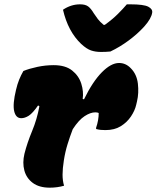

<svg xmlns="http://www.w3.org/2000/svg" viewBox="-20 -858 723 887"><path d="M490 -620Q481 -619 468.5 -618.5Q456 -618 446 -618Q421 -618 400.5 -625Q380 -632 355 -655Q294 -713 271 -813Q308 -838 350 -838Q374 -838 387 -828.5Q400 -819 413 -797Q422 -783 432 -770Q442 -757 459 -743H464Q500 -769 524.5 -793.5Q549 -818 566 -838H582Q644 -838 665 -827Q686 -816 683 -799Q681 -786 672 -770Q663 -754 646 -735Q615 -701 574.5 -671Q534 -641 490 -620ZM88 -530Q115 -541 152.5 -549Q190 -557 228 -557Q282 -557 313 -532.5Q344 -508 355.5 -471.5Q367 -435 362 -401L368 -399Q408 -481 450.5 -524Q493 -567 530 -567Q561 -567 584 -543Q612 -515 617 -471.5Q622 -428 613 -390L609 -373Q603 -347 585 -320Q567 -293 538 -275Q509 -257 467 -257Q454 -257 444.5 -258Q435 -259 424 -262V-268Q430 -285 433 -302.5Q436 -320 436 -336Q430 -339 420 -339Q398 -339 371 -321.5Q344 -304 316 -261Q303 -227 292 -191.5Q281 -156 275 -117Q269 -79 269 -51Q269 -23 276 0Q245 9 210 9Q161 9 131.5 -13Q102 -35 92.5 -70.5Q83 -106 93 -148Q106 -199 128.5 -253Q151 -307 162 -367L156 -371Q131 -335 113 -323.5Q95 -312 78 -312Q53 -312 45.5 -344.5Q38 -377 54 -443Q60 -469 68.5 -490Q77 -511 88 -530Z"/></svg>

Font: Recursive Mn Csl St Blk
Style: Italic
Weight: 900
Italic angle: -15°
Monospace: yes
Version: Version 1.079;hotconv 1.0.112;makeotfexe 2.5.65598; ttfautoh